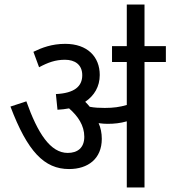

<svg xmlns="http://www.w3.org/2000/svg" viewBox="-20 -825 750 845"><path d="M428 -214C428 -240 423 -263 414 -283C428 -281 441 -280 453 -280C483 -280 510 -283 538 -291V0H616V-552H710V-622H616V-805H538V-622H473V-552H538V-363C507 -354 480 -350 441 -350C418 -350 396 -351 375 -355C369 -363 362 -370 355 -377C395 -404 419 -444 419 -495C419 -575 365 -632 267 -632C208 -632 164 -615 127 -597L152 -529C191 -550 224 -562 266 -562C309 -562 342 -541 342 -494C342 -445 308 -415 226 -411L233 -342C251 -343 268 -345 284 -348C323 -314 351 -273 351 -223C351 -174 321 -152 278 -152C202 -152 146 -238 96 -379L26 -356C101 -158 175 -81 284 -81C367 -81 428 -126 428 -214Z"/></svg>

Font: Noto Sans SemiCondensed
Style: Italic
Weight: 400
Width: 4
Italic angle: -12°
Designer: Monotype Design Team
Foundry: Monotype Imaging Inc.
Version: Version 2.013